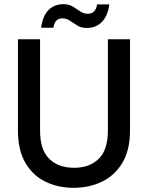

<svg xmlns="http://www.w3.org/2000/svg" viewBox="-20 -888 708 920"><path d="M333 12Q258 12 197.5 -17.5Q137 -47 101.5 -108Q66 -169 66 -263V-700H172V-262Q172 -170 216 -127Q260 -84 335 -84Q409 -84 453 -127Q497 -170 497 -262V-700H603V-263Q603 -169 566.5 -108Q530 -47 468.5 -17.5Q407 12 333 12ZM397 -754Q369 -754 350.5 -765.5Q332 -777 315.5 -788.5Q299 -800 278 -800Q242 -800 236 -755H177Q185 -813 213 -840.5Q241 -868 283 -868Q310 -868 329 -856.5Q348 -845 364.5 -833.5Q381 -822 402 -822Q418 -822 430 -833Q442 -844 445 -867H504Q496 -810 467.5 -782Q439 -754 397 -754Z"/></svg>

Font: DeepMind Sans Medium
Style: Regular
Weight: 500
Designer: Jonny Pinhorn / Modifications: Colophon Foundry
Foundry: Colophon Foundry
Version: Version 1.002; ttfautohint (v1.8.2)